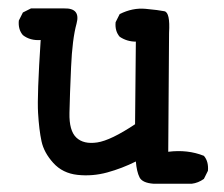

<svg xmlns="http://www.w3.org/2000/svg" viewBox="-20 -449 540 463"><path d="M350.6 -5.9Q323.2 -7.8 316.4 -21.5Q309.6 -35.2 307.6 -59.6Q274.4 -43 238.8 -33.2Q203.1 -23.4 167 -27.3Q130.9 -31.2 108.4 -56.2Q85.9 -81.1 80.1 -108.4Q74.2 -135.7 71.8 -176.8Q69.3 -217.8 78.1 -352.5Q52.7 -350.6 35.2 -364.3Q23.4 -377.9 25.4 -399.4L35.2 -418.9L54.7 -428.7H134.8Q174.8 -429.7 164.6 -392.1Q154.3 -354.5 151.4 -287.1Q148.4 -219.7 147.5 -176.8Q146.5 -133.8 164.1 -117.2Q181.6 -100.6 214.4 -105.5Q247.1 -110.4 305.7 -149.4L307.6 -348.6Q286.1 -348.6 268.6 -360.4Q256.8 -374 258.8 -395.5L268.6 -415Q299.8 -430.7 331.1 -427.7Q362.3 -424.8 376.5 -421.9Q390.6 -418.9 387.7 -370.1L385.7 -83Q432.6 -88.9 471.7 -73.2Q483.4 -59.6 481.4 -37.1L471.7 -17.6Q458 -7.8 442.4 -5.9Z"/></svg>

Font: NaikaiFont
Style: Regular
Weight: 400
Version: Version 1.67